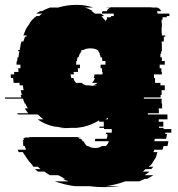

<svg xmlns="http://www.w3.org/2000/svg" viewBox="-45 -550 731 790"><path d="M628 -19H660V-4H635V1H642Q641 5 641 8.5Q641 12 640 16H639V21H592Q591 23 591 26Q591 29 590 31H648Q647 36 646 41Q645 46 644 51H628Q627 55 626 58.5Q625 62 623 66H590L586 76H603L599 86H601Q599 91 596 96H597L588 111Q587 112 586.5 113Q586 114 585 116Q583 120 580 123.5Q577 127 574 131H572L567 136H586L577 146H554Q551 148 548 151Q545 154 543 156H570Q566 160 560.5 163.5Q555 167 550 171H586Q580 175 573.5 178.5Q567 182 560 186H550Q545 189 539 191.5Q533 194 528 196H471Q452 203 432 208Q412 213 391 216H450Q435 218 419 219Q403 220 387 220Q370 220 353.5 219Q337 218 322 216H263Q218 210 180 196H237Q231 194 225 191.5Q219 189 213 186H223Q216 182 209 178.5Q202 175 195 171H160Q154 167 148.5 163.5Q143 160 138 156H111Q103 150 99 146H122Q119 144 116 141Q113 138 111 136H92Q91 134 90 133Q89 132 87 131H90Q86 127 83 123.5Q80 120 77 116H76Q75 114 72 111H73Q70 107 67 103.5Q64 100 62 96L56 86H54Q53 84 52 81Q51 78 49 76H32L28 66H62Q61 62 59.5 58.5Q58 55 57 51H51Q51 48 50.5 45.5Q50 43 50 41Q50 34 51 31H48Q51 25 55 21H49Q55 17 58 16H71Q77 14 82 14H277Q282 14 288 16H274Q279 17 282 21H288Q292 25 295 31H298L300 34Q307 46 313 51H318Q329 59 348 59Q363 59 374 51H390Q399 44 403 31H345Q347 25 347 21H394Q395 19 395 16H396Q397 12 397 8.5Q397 5 397 1H391V-4H415V-19H383V-24H364V-29H382V-49H363V-55L353 -49H352Q328 -35 300 -29H304Q296 -28 288 -26.5Q280 -25 271 -24H246Q240 -23 234 -23Q228 -23 222 -23Q215 -23 208 -23Q201 -23 195 -24H219Q210 -25 201 -26.5Q192 -28 183 -29H180Q165 -32 151.5 -37Q138 -42 125 -49H126Q122 -51 118 -53.5Q114 -56 110 -59H133Q127 -64 121.5 -69Q116 -74 111 -79H30L25 -84H71Q63 -94 57 -104H70Q63 -114 59 -124H57Q52 -135 49 -144H-24Q-24 -146 -24.5 -147Q-25 -148 -25 -149H43L40 -159H45Q44 -164 42.5 -169Q41 -174 40 -179H52L49 -199H36L35 -209H11Q10 -214 10 -219Q10 -224 9 -229H0Q0 -233 -0.5 -236.5Q-1 -240 -1 -244H13V-254H31Q31 -258 30.5 -261.5Q30 -265 30 -269H39V-284H23Q23 -288 23 -291.5Q23 -295 24 -299H26V-300Q26 -304 26.5 -307Q27 -310 27 -314H31Q32 -318 32 -321.5Q32 -325 33 -329Q34 -331 34 -334Q34 -337 35 -339H30V-344H36Q37 -349 38 -354.5Q39 -360 40 -364H39Q40 -368 41 -371.5Q42 -375 43 -379H51Q53 -384 54.5 -389.5Q56 -395 58 -399H63L65 -404H51Q52 -406 53 -409Q54 -412 55 -414L61 -429Q62 -431 62.5 -432Q63 -433 64 -434L67 -439Q69 -441 70.5 -444Q72 -447 74 -449Q75 -451 76 -452Q77 -453 78 -454H76L88 -469Q91 -471 93.5 -474Q96 -477 98 -479H100Q101 -481 102.5 -482Q104 -483 105 -484H116Q122 -490 129 -494H104Q108 -497 112 -499.5Q116 -502 120 -504H127Q141 -512 161 -519H194Q230 -530 271 -530Q307 -530 338 -519H305Q321 -514 337 -504H331Q335 -502 338.5 -499.5Q342 -497 346 -494H370Q374 -492 377 -489Q380 -486 383 -484H372L377 -479H376L385 -469Q387 -468 388.5 -466Q390 -464 391 -462V-469H395V-479H412V-484H423V-494H374Q374 -500 377 -504H394Q399 -516 411 -519H391Q394 -520 399 -520H574Q579 -520 581 -519H601Q613 -516 618 -504H601Q603 -498 603 -494H652V-484H641V-479H624V-469H620V-454H621V-439H620V-414H621V-404H635V-399H629V-379H620L621 -364V-339H618V-329H615V-314H621V-299H633V-284H612V-269H619V-254H621V-244H588L589 -229H593V-209H615V-199H633V-179H620V-159H616V-149H547V-144H620V-124H622V-104H608L609 -84H563V-79H644V-59H608V-49H627V-29H609V-24H628ZM291 -209Q298 -202 309 -199H321Q325 -198 329.5 -197.5Q334 -197 338 -197Q343 -197 347.5 -197.5Q352 -198 356 -199H338Q349 -202 356 -209H334Q342 -217 345 -229H341L344 -244H376Q376 -246 377 -247V-254H375V-269H369V-284H389V-299H376V-301Q376 -305 375.5 -308Q375 -311 374 -314H369Q368 -322 364 -329H366Q363 -335 359 -339H362Q358 -343 356 -344Q346 -351 327 -351Q308 -351 298 -344H292Q290 -343 286 -339H291Q287 -335 284 -329H283Q282 -326 281 -322.5Q280 -319 278 -314H274Q273 -310 272.5 -306.5Q272 -303 272 -299H269V-293Q268 -290 268 -284H284V-269H275Q275 -265 275.5 -261.5Q276 -258 276 -255V-254H258L259 -244H245L248 -229H257Q260 -217 268 -209ZM390 -59H399V-66Z"/></svg>

Font: Rubik Glitch
Style: Regular
Weight: 400
Designer: Hubert and Fischer, NaN
Foundry: Hubert and Fischer, NaN
Version: Version 2.200